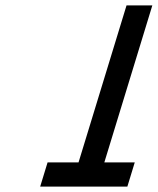

<svg xmlns="http://www.w3.org/2000/svg" viewBox="-20 -687 581 707"><path d="M540.9 -667H445.9L269.2 -89H155.2L128 0H449L476.2 -89H364.2Z"/></svg>

Font: Din Kursivschrift
Style: Condensed Italic Polish
Weight: 400
Version: Version 1.07